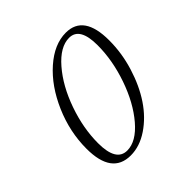

<svg xmlns="http://www.w3.org/2000/svg" viewBox="-132 -547 659 659"><g transform="rotate(-45 198.0 -217.0)"><path d="M138.2 11.2Q46.9 11.2 46.9 -112.8Q46.9 -194.3 80.6 -272Q114.3 -349.6 168.2 -397.2Q222.2 -444.8 278.3 -444.8Q365.2 -444.8 365.2 -320.8Q365.2 -258.8 346.4 -198Q327.6 -137.2 296.9 -91.3Q266.1 -45.4 224.1 -17.1Q182.1 11.2 138.2 11.2ZM141.6 -9.3Q185.5 -9.3 228.8 -60.1Q272 -110.8 298.6 -187.5Q325.2 -264.2 325.2 -337.4Q325.2 -424.3 273.9 -424.3Q230 -424.3 186 -373.5Q142.1 -322.8 115.2 -246.6Q88.4 -170.4 88.4 -98.1Q88.4 -9.3 141.6 -9.3Z"/></g></svg>

Font: Elstob ExtraLight
Style: Italic
Weight: 200
Italic angle: -20°
Designer: Peter S. Baker
Version: Version 1.015